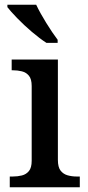

<svg xmlns="http://www.w3.org/2000/svg" viewBox="-20 -786 369 806"><path d="M21 0V-45H34Q54 -45 72 -49.5Q90 -54 101.5 -68Q113 -82 113 -111V-425Q113 -454 101.5 -468Q90 -482 72 -486.5Q54 -491 34 -491H29V-536H223V-115Q223 -84 234.5 -69.5Q246 -55 264 -50Q282 -45 302 -45H315V0ZM175 -606Q147 -624 113.5 -652.5Q80 -681 52 -710Q24 -739 11 -756V-766H132Q148 -732 174 -690Q200 -648 222 -619V-606Z"/></svg>

Font: Noto Serif Tamil Medium
Style: Regular
Weight: 500
Designer: Indian Type Foundry, Tom Grace, and the Monotype Design Team
Foundry: Monotype Imaging Inc.
Version: Version 2.004; ttfautohint (v1.8.4.7-5d5b)